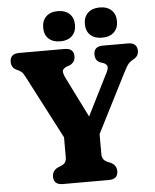

<svg xmlns="http://www.w3.org/2000/svg" viewBox="-60 -950 809 1000"><g transform="rotate(-5 345.0 -450.0)"><path d="M516 -42.5Q516 0 468.5 0H227.5Q180 0 180 -42.5Q180 -73.5 209 -88L228 -95.5Q243.5 -102.5 249.2 -112.8Q255 -123 255 -137.5V-242L89.5 -560.5Q78 -583 71.5 -592.2Q65 -601.5 52.5 -608L38 -615Q12.5 -627 12.5 -657.5Q12.5 -700 60.5 -700H298Q346 -700 346 -657.5Q346 -626 315.5 -612L302.5 -608.5Q280.5 -598.5 279 -586.5Q277.5 -574.5 290 -548.5L394.5 -338.5L505.5 -559.5Q515 -579 513 -590Q511 -601 493.5 -609L475 -615Q450.5 -626.5 450.5 -657.5Q450.5 -700 498 -700H630Q654.5 -700 666 -688.5Q677.5 -677 677.5 -657.5Q677.5 -630 652.5 -616L645.5 -612Q633 -605 624 -595Q615 -585 596.5 -548.5L441 -242.5V-137.5Q441 -108 468 -95.5L486.5 -88Q516 -73 516 -42.5ZM280 -741.5Q241 -741.5 218.8 -762.2Q196.5 -783 196.5 -820Q196.5 -857 218.8 -878.2Q241 -899.5 280 -899.5Q318.5 -899.5 340.8 -878.2Q363 -857 363 -820Q363 -784 340.8 -762.8Q318.5 -741.5 280 -741.5ZM498 -741.5Q459.5 -741.5 437 -762.2Q414.5 -783 414.5 -820Q414.5 -857 437 -878.2Q459.5 -899.5 498 -899.5Q538 -899.5 560.2 -878.2Q582.5 -857 582.5 -820Q582.5 -784 560.2 -762.8Q538 -741.5 498 -741.5Z"/></g></svg>

Font: Fraunces 72pt SuperSoft
Style: Bold
Weight: 700
Version: Version 1.000;[0bf87f6ff]